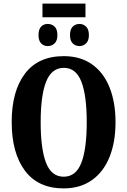

<svg xmlns="http://www.w3.org/2000/svg" viewBox="-20 -1037 707 1067"><path d="M45 -359Q45 -530 118.5 -627.5Q192 -725 335 -725Q426 -725 490.5 -680Q555 -635 588.5 -552Q622 -469 622 -358Q622 -247 588.5 -164Q555 -81 490 -35.5Q425 10 334 10Q192 10 118.5 -88.5Q45 -187 45 -359ZM462 -358Q462 -507 432 -583.5Q402 -660 335 -660Q267 -660 236.5 -583.5Q206 -507 206 -358Q206 -209 236 -132Q266 -55 334 -55Q402 -55 432 -132Q462 -209 462 -358ZM216 -1017H455V-941H216ZM194 -842Q194 -874 208.5 -889Q223 -904 245 -904Q268 -904 283.5 -889Q299 -874 299 -842Q299 -811 283.5 -796Q268 -781 245 -781Q223 -781 208.5 -796Q194 -811 194 -842ZM369 -842Q369 -874 384 -889Q399 -904 422 -904Q443 -904 458.5 -889Q474 -874 474 -842Q474 -811 458.5 -796Q443 -781 422 -781Q399 -781 384 -796Q369 -811 369 -842Z"/></svg>

Font: Noto Serif CondExtraBold
Style: Regular
Weight: 800
Width: 3
Designer: Monotype Design Team
Foundry: Monotype Imaging Inc.
Version: Version 1.001